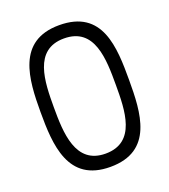

<svg xmlns="http://www.w3.org/2000/svg" viewBox="-125 -758 749 849"><g transform="rotate(-20 250.0 -333.5)"><path d="M250 -666.7C50.8 -666.7 41.7 -486.7 41.7 -333.3C41.7 -180 50 0 250 0C451.7 0 458.3 -180 458.3 -333.3C458.3 -486.7 454.2 -666.7 250 -666.7ZM250 -604.2C394.5 -604.2 395.8 -453.3 395.8 -333.3C395.8 -213.3 394.3 -62.5 250 -62.5C108.3 -62.5 104.2 -213.3 104.2 -333.3C104.2 -453.3 106.7 -604.2 250 -604.2Z"/></g></svg>

Font: Amy Mono
Style: Regular
Weight: 400
Monospace: yes
Version: Version 001.000